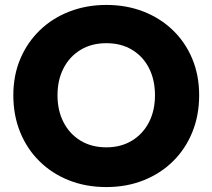

<svg xmlns="http://www.w3.org/2000/svg" viewBox="-20 -736 861 778"><path d="M34 -350Q34 -431 62.5 -498Q91 -565 142 -614Q193 -663 262 -689.5Q331 -716 411 -716Q492 -716 560.5 -689.5Q629 -663 680 -614Q731 -565 759 -498Q787 -431 787 -350Q787 -269 759.5 -201Q732 -133 681.5 -83Q631 -33 562 -5.5Q493 22 411 22Q328 22 259 -5.5Q190 -33 139.5 -83Q89 -133 61.5 -201Q34 -269 34 -350ZM213 -350Q213 -288 237.5 -240.5Q262 -193 306.5 -166Q351 -139 411 -139Q470 -139 514.5 -166Q559 -193 583.5 -240.5Q608 -288 608 -350Q608 -412 584 -459.5Q560 -507 515.5 -534Q471 -561 411 -561Q351 -561 306.5 -534Q262 -507 237.5 -459.5Q213 -412 213 -350Z"/></svg>

Font: Jost*
Style: Bold
Weight: 700
Version: Version 3.7